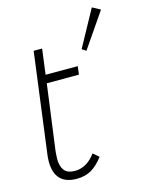

<svg xmlns="http://www.w3.org/2000/svg" viewBox="-115 -820 689 900"><g transform="rotate(-15 229.5 -370.0)"><path d="M38 -103Q38 -122 41 -141L104 -623H145L129 -500H285L280 -460H124L81 -139Q79 -115 79 -106Q79 -69 94.5 -49Q110 -29 146 -29Q175 -29 200.5 -44Q226 -59 246 -87L274 -63Q246 -26 216 -8.5Q186 9 145 9Q38 9 38 -103ZM420 -749 459 -728 343 -559 323 -572Z"/></g></svg>

Font: Bellota Light
Style: Italic
Weight: 300
Italic angle: -7.5°
Designer: Kemie Guaida
Foundry: Kemie Guaida
Version: Version 4.001